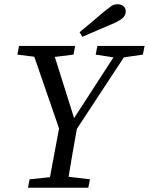

<svg xmlns="http://www.w3.org/2000/svg" viewBox="-20 -887 703 907"><path d="M62 -629 70 -670H335L327 -629L239 -618L330 -329L516 -616L432 -629L440 -670H663L655 -629L565 -616L343 -278Q333 -222 323 -165Q313 -108 304 -52L405 -40L397 0H112L120 -40L216 -50L259 -280L142 -619ZM356 -735Q385 -759 413 -782.5Q441 -806 469 -830Q494 -850 506 -858.5Q518 -867 537 -867Q552 -867 563 -858Q574 -849 574 -833Q574 -820 565 -807.5Q556 -795 520 -778Q483 -762 445 -746Q407 -730 369 -713Z"/></svg>

Font: Source Serif Pro
Style: Italic
Weight: 400
Italic angle: -12°
Designer: Frank Grießhammer
Foundry: Adobe Systems Incorporated
Version: Version 3.001;hotconv 1.0.111;makeotfexe 2.5.65597